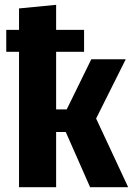

<svg xmlns="http://www.w3.org/2000/svg" viewBox="-20 -777 552 797"><path d="M512 0H354L253 -229H213V0H59V-562H6V-653H59V-742L213 -757V-653H329V-562H213V-323H257L359 -531H502L379 -285Z"/></svg>

Font: Fira Sans Condensed
Style: Bold
Weight: 700
Width: 3
Designer: bBox Type GmbH & Carrois Corporate GbR & Edenspiekermann AG
Foundry: bBox Type GmbH & Carrois Corporate GbR & Edenspiekermann AG
Version: Version 4.301